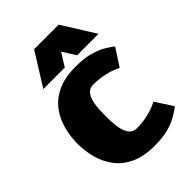

<svg xmlns="http://www.w3.org/2000/svg" viewBox="-211 -788 885 885"><g transform="rotate(-45 231.5 -346.0)"><path d="M259 8Q190 8 143 -14Q96 -36 68 -73Q40 -110 27.5 -156Q15 -202 15 -250Q15 -298 27.5 -344Q40 -390 68 -427Q96 -464 143 -486Q190 -508 260 -508Q317 -508 354.5 -497Q392 -486 416 -471.5Q440 -457 455 -445L400 -360Q372 -375 335 -383.5Q298 -392 260 -392Q236 -392 223 -376.5Q210 -361 204.5 -337.5Q199 -314 198 -290.5Q197 -267 197 -250Q197 -233 198 -209Q199 -185 204.5 -161.5Q210 -138 223 -122.5Q236 -107 260 -107Q298 -107 335 -116Q372 -125 400 -140L455 -55Q440 -44 416 -29Q392 -14 354.5 -3Q317 8 260 8H259ZM82 -540 182 -700H342L442 -540H302L262 -604L222 -540Z"/></g></svg>

Font: Epunda Sans Black
Style: Regular
Weight: 900
Designer: Simon Atzbach
Foundry: typofactur
Version: Version 2.204; ttfautohint (v1.8.4.7-5d5b)